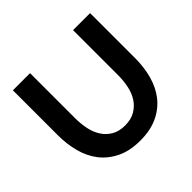

<svg xmlns="http://www.w3.org/2000/svg" viewBox="-171 -899 1092 1092"><g transform="rotate(-45 375.0 -352.5)"><path d="M374 -117Q423 -117 456.5 -137Q490 -157 510.5 -189Q531 -221 539.5 -262.5Q548 -304 548 -348V-710H685V-348Q685 -275 667.5 -211Q650 -147 612.5 -99Q575 -51 516 -23Q457 5 375 5Q290 5 230.5 -24.5Q171 -54 134 -102.5Q97 -151 80.5 -215Q64 -279 64 -348V-710H202V-348Q202 -303 210.5 -261.5Q219 -220 239.5 -188Q260 -156 293 -136.5Q326 -117 374 -117Z"/></g></svg>

Font: Oxford Sans
Style: Bold
Weight: 700
Designer: Matt McInerney, Pablo Impallari, Rodrigo Fuenzalida
Foundry: Matt McInerney, Pablo Impallari, Rodrigo Fuenzalida
Version: Version 3.000g; ttfautohint (v1.5) -l 8 -r 28 -G 28 -x 14 -D